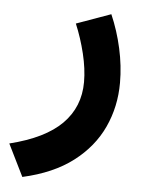

<svg xmlns="http://www.w3.org/2000/svg" viewBox="-79 -338 471 643"><g transform="rotate(5 157.0 -16.5)"><path d="M269.5 -301.3Q292.5 -248.5 305.4 -190.2Q318.4 -131.8 318.4 -74.7Q318.4 5.4 286.4 74.7Q254.4 144 188.5 194.3Q122.6 244.6 20 267.6L-33.2 159.7Q85.4 130.4 141.8 73.5Q198.2 16.6 198.2 -66.9Q198.2 -110.8 185.8 -162.1Q173.3 -213.4 153.8 -259.8Z"/></g></svg>

Font: Vazir FD-WOL
Style: Bold-FD-WOL
Weight: 700
Designer: Saber Rastikerdar
Foundry: Saber Rastikerdar
Version: Version 30.1.0